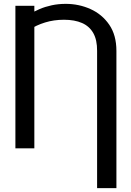

<svg xmlns="http://www.w3.org/2000/svg" viewBox="-20 -757 671 980"><path d="M574.2 203.1H475.6V-497.1Q476.1 -552.7 456.3 -587.9Q436.5 -623 398.7 -639.6Q360.8 -656.2 306.6 -656.2Q254.9 -656.2 210 -642.3Q165 -628.4 130.9 -605.5V-683.6Q152.8 -698.2 181.4 -710.4Q210 -722.7 243.9 -730Q277.8 -737.3 315.4 -737.3Q382.8 -737.3 441.9 -710.7Q501 -684.1 537.6 -630.9Q574.2 -577.6 574.2 -497.1ZM155.3 -727.5V0H58.6V-727.5Z"/></svg>

Font: Inter V
Style: 
Weight: 400
Designer: Rasmus Andersson
Foundry: rsms
Version: Version 4.000;git-a3f224843